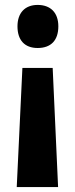

<svg xmlns="http://www.w3.org/2000/svg" viewBox="-20 -573 306 780"><path d="M217 -466C217 -522 185 -553 133 -553C81 -553 51 -520 51 -466C51 -410 80 -378 133 -378C187 -378 217 -409 217 -466ZM71 -297 48 187H216L194 -297Z"/></svg>

Font: Noto Sans Sinhala UI ExtraCondensed ExtraBold
Style: Regular
Weight: 800
Width: 2
Designer: Jelle Bosma - Monotype Design Team
Foundry: Monotype Imaging Inc.
Version: Version 2.006